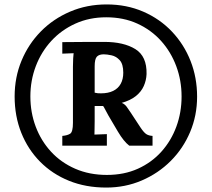

<svg xmlns="http://www.w3.org/2000/svg" viewBox="-20 -775 955 866"><path d="M459 71Q367 71 291.5 40.5Q216 10 161 -45.5Q106 -101 76 -176Q46 -251 46 -340Q46 -426 77 -501Q108 -576 164 -633Q220 -690 296 -722.5Q372 -755 461 -755Q551 -755 626 -722.5Q701 -690 755.5 -632.5Q810 -575 839.5 -500Q869 -425 869 -339Q869 -254 837.5 -179.5Q806 -105 750 -49Q694 7 619.5 39Q545 71 459 71ZM462 14Q540 14 602 -14Q664 -42 708 -91Q752 -140 775.5 -204Q799 -268 799 -340Q799 -412 775 -476.5Q751 -541 706.5 -590.5Q662 -640 599.5 -668.5Q537 -697 459 -697Q383 -697 320 -668.5Q257 -640 211.5 -590.5Q166 -541 141.5 -476.5Q117 -412 117 -340Q117 -268 141 -204Q165 -140 210 -91Q255 -42 319 -14Q383 14 462 14ZM261 -118V-162Q284 -164 296.5 -172Q309 -180 309 -221V-474Q309 -494 310 -510.5Q311 -527 312 -535L261 -533V-585Q293 -585 324.5 -585.5Q356 -586 387.5 -586Q419 -586 450 -586Q538 -586 590.5 -553.5Q643 -521 641 -441Q640 -413 628.5 -387Q617 -361 592.5 -341.5Q568 -322 529 -311Q542 -306 551 -294Q560 -282 569 -268Q599 -222 614 -199.5Q629 -177 640 -170Q651 -163 668 -162V-118H563Q551 -127 538 -143Q525 -159 512 -181Q482 -231 469 -254Q456 -277 452.5 -284.5Q449 -292 445 -297Q435 -297 426.5 -297Q418 -297 407 -297V-229Q407 -211 406.5 -193.5Q406 -176 406 -168L462 -170V-118ZM435 -354Q468 -354 490.5 -365Q513 -376 524.5 -397Q536 -418 536 -447Q536 -486 520 -503.5Q504 -521 483 -525.5Q462 -530 448 -530Q427 -530 417 -519.5Q407 -509 407 -476V-357Q415 -355 421 -354.5Q427 -354 435 -354Z"/></svg>

Font: Lora
Style: Weight 700
Weight: 700
Designer: Olga Karpushina, Alexei Vanyashin (Cyrillic)
Foundry: Cyreal
Version: Version 3.001